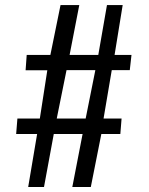

<svg xmlns="http://www.w3.org/2000/svg" viewBox="-20 -734 594 765"><path d="M206.1 -261.7H321.3L359.9 -454.6H245.1ZM92.3 11.2 127.9 -200.2H44.4L49.3 -261.7H138.7L168.5 -454.1H82L86.4 -515.1H180.7L221.2 -713.9H295.9L257.3 -515.1H371.6L406.2 -713.9H468.8L436.5 -515.1H503.9L497.1 -454.6H425.3L392.6 -261.7H464.4L459.5 -200.2H383.8L341.8 11.2H268.1L309.1 -200.2H194.3L155.3 11.2Z"/></svg>

Font: Oxygen
Style: Normal
Weight: 400
Designer: Vernon Adams
Foundry: Vernon Adams
Version: Version Release 0.2.2 webfont; ttfautohint (v0.8.52-bc40) -l